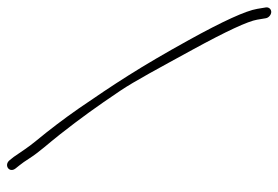

<svg xmlns="http://www.w3.org/2000/svg" viewBox="-210 -572 773 533"><g transform="rotate(90 176.5 -305.5)"><path d="M-69.4 -657 -65.4 -633C-60.2 -601.5 -31.3 -538.2 21.1 -443.3C97.8 -304.6 143.7 -236 210.5 -138.5C240 -96.1 270.4 -56.2 300.7 -19.5C320.4 4.3 329.7 20.3 345.7 43L354.5 54C368 71.3 391.4 55.3 377.8 38L369 27C363.1 19.7 357 11 350.7 1C331.9 -28.6 307.7 -54 282.7 -86C237.7 -143.4 206.8 -186.2 161.9 -252.9C135.1 -292.8 99.4 -359.7 48 -453.5C-3.3 -547.4 -31.1 -607.2 -35.4 -633L-39.4 -657C-40.7 -664.9 -49 -672 -56.9 -672C-64.8 -672 -70.7 -664.9 -69.4 -657Z"/></g></svg>

Font: MewTooHand
Style: CondLta
Weight: 400
Designer: Mew Too, Robert Jablonski
Version: Version 0.77